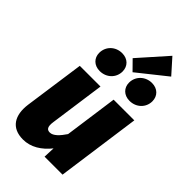

<svg xmlns="http://www.w3.org/2000/svg" viewBox="-295 -1048 1148 1148"><g transform="rotate(45 279.0 -474.0)"><path d="M432 -967 274 -789 333 -729 515 -874ZM189 -595C245 -595 288 -636 288 -690C288 -734 257 -766 209 -766C153 -766 110 -725 110 -670C110 -627 141 -595 189 -595ZM441 -595C497 -595 540 -636 540 -690C540 -734 509 -766 461 -766C406 -766 362 -725 362 -670C362 -627 393 -595 441 -595ZM154 19C220 19 276 -17 321 -73L318 0H470L544 -533H369L322 -195C296 -156 267 -124 238 -124C216 -124 202 -136 209 -183L258 -533H83L29 -151C15 -49 55 19 154 19Z"/></g></svg>

Font: Fira Sans ExtraBold
Style: Italic
Weight: 800
Italic angle: -8°
Designer: bBox Type GmbH & Carrois Corporate GbR & Edenspiekermann AG
Foundry: bBox Type GmbH & Carrois Corporate GbR & Edenspiekermann AG
Version: Version 4.301;PS 004.301;hotconv 1.0.88;makeotf.lib2.5.64775